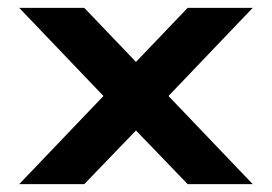

<svg xmlns="http://www.w3.org/2000/svg" viewBox="-20 -470 695 490"><path d="M29 0H195L327 -137L459 0H625L410 -225L625 -450H459L327 -312L195 -450H29L244 -225Z"/></svg>

Font: Charger EcoBlack
Style: Black
Weight: 1000
Designer: Jasper
Foundry: Cannot Into Space Fonts
Version: Version 1.1